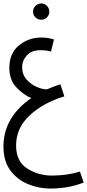

<svg xmlns="http://www.w3.org/2000/svg" viewBox="-20 -716 504 1110"><path d="M265 -648Q265 -668 251.5 -682Q238 -696 219 -696Q199 -696 185 -682Q171 -668 171 -648Q171 -629 185 -615.5Q199 -602 219 -602Q238 -602 251.5 -615.5Q265 -629 265 -648ZM464 339 442 276Q368 299 280 299Q201 299 137 258Q73 217 73 125Q73 24 151.5 -49Q230 -122 352 -159L329 -229Q289 -216 253 -200Q229 -198 194.5 -212.5Q160 -227 134 -256Q108 -285 108 -327Q108 -366 135.5 -396Q163 -426 216 -426Q236 -426 251.5 -423Q267 -420 275 -418L292 -488Q279 -492 260.5 -495.5Q242 -499 218 -499Q145 -499 89.5 -453.5Q34 -408 34 -324Q34 -253 75.5 -210Q117 -167 161 -149Q0 -38 0 131Q0 216 40 269.5Q80 323 142 348.5Q204 374 271 374Q378 374 464 339Z"/></svg>

Font: Noto Sans Arabic Condensed
Style: Regular
Weight: 400
Width: 3
Designer: Nadine Chahine
Foundry: Monotype Imaging Inc.
Version: 1.001